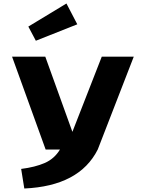

<svg xmlns="http://www.w3.org/2000/svg" viewBox="-20 -855 831 1098"><path d="M49 -531H239L394 -101L562 -531H745L539 0Q434 209 119 223L101 111Q181 101 236 77Q291 53 323 0H241ZM142 -703 360 -835 422 -716 185 -622Z"/></svg>

Font: Fix15 Mono
Style: Bold
Weight: 700
Designer: Carrois Corporate & Edenspiekermann AG
Foundry: Carrois Corporate GbR & Edenspiekermann AG
Version: Version 3.206